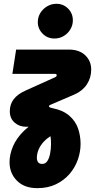

<svg xmlns="http://www.w3.org/2000/svg" viewBox="-20 -774 501 1012"><path d="M176.7 217.7Q108 217.7 69.2 178.3Q30.3 139 30.3 80.7Q30.3 40.3 48.5 -2.7Q66.7 -45.7 106.5 -84.7Q146.3 -123.7 211.3 -152L254.7 -61Q229.7 -47.3 211.5 -28Q193.3 -8.7 183.8 13.5Q174.3 35.7 174.3 58.3Q174.3 72.3 181 81.2Q187.7 90 202 90Q219.7 90 229.7 74.7Q239.7 59.3 244.2 35.2Q248.7 11 249 -14.7Q249 -37 246 -57.3Q243 -77.7 238.3 -90Q232 -98.7 214.2 -102Q196.3 -105.3 183.7 -106H116Q82 -106 56.8 -128Q31.7 -150 31.7 -187.7Q31.7 -223.7 52 -250.7Q72.3 -277.7 114 -296.3L270 -366.7Q275 -368.7 277 -371.7Q279 -374.7 279 -377.3Q279 -384.7 269 -384.7H45.3L65 -512.7H343Q397.7 -512.7 429.2 -482.7Q460.7 -452.7 460.7 -407.3Q460.7 -364.3 438.2 -329.8Q415.7 -295.3 373 -276.3L244.3 -221Q241.3 -220 239.8 -217.8Q238.3 -215.7 238.3 -213.7Q238.3 -208.7 247.3 -206.3L256.3 -204Q312.7 -192.7 345.2 -164.3Q377.7 -136 391.2 -97.5Q404.7 -59 404.7 -15Q404.7 26.7 390 68.2Q375.3 109.7 346.3 143.2Q317.3 176.7 275 197.2Q232.7 217.7 176.7 217.7ZM267 -571Q229.7 -571 204.5 -596.7Q179.3 -622.3 179.3 -657.3Q179.3 -684 192.8 -705.8Q206.3 -727.7 228.7 -740.8Q251 -754 277 -754Q314 -754 339 -728.7Q364 -703.3 364 -666.7Q364 -641 350.8 -619.2Q337.7 -597.3 315.8 -584.2Q294 -571 267 -571Z"/></svg>

Font: MuseoModerno Thin
Style: Italic
Weight: 100
Italic angle: -9°
Designer: Pablo Cosgaya, Héctor Gatti, Marcela Romero, and the Authors of The MuseoModerno Project.
Foundry: Omnibus-Type Team
Version: Version 1.003